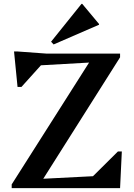

<svg xmlns="http://www.w3.org/2000/svg" viewBox="-20 -965 685 985"><path d="M40 0V-19L437 -644L190 -630L90 -519H70L52 -701H69L219 -690H596V-671L202 -48L457 -61L585 -188H605L596 0ZM255 -737 242 -751 398 -945H402L488 -842V-838Z"/></svg>

Font: Platypi Medium
Style: Regular
Weight: 500
Designer: David Sargent
Foundry: Bolt Cutter Type
Version: Version 1.200; ttfautohint (v1.8.4.7-5d5b)